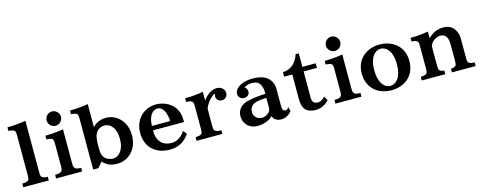

<svg xmlns="http://www.w3.org/2000/svg" viewBox="-32 -1570 5879 2353"><g transform="rotate(-15 2907.0 -393.5)"><path d="M290 -130.9Q290 -97.2 293.7 -82.3Q297.4 -67.4 311 -60.1Q322.3 -53.7 338.9 -50.3Q355.5 -46.9 377.9 -46.9V0H54.2V-46.9Q78.6 -46.9 95.7 -50.3Q112.8 -53.7 124 -60.1Q137.7 -67.4 141.4 -82.3Q145 -97.2 145 -130.9V-628.9Q145 -662.6 141.4 -677.5Q137.7 -692.4 124 -700.2Q112.8 -706.1 96.2 -709.5Q79.6 -712.9 57.1 -712.9V-759.8Q92.3 -759.8 132.1 -762.2Q171.9 -764.6 212.4 -769Q252.9 -773.4 290 -779.8Z M632.8 -807.1Q658.2 -807.1 678.7 -794.7Q699.2 -782.2 711.7 -761.7Q724.1 -741.2 724.1 -715.8Q724.1 -690.9 711.7 -670.2Q699.2 -649.4 678.7 -637.2Q658.2 -625 632.8 -625Q607.9 -625 587.4 -637.2Q566.9 -649.4 554.4 -670.2Q542 -690.9 542 -715.8Q542 -741.2 554.4 -761.7Q566.9 -782.2 587.4 -794.7Q607.9 -807.1 632.8 -807.1ZM708 -133.8Q708 -111.3 709.7 -97.9Q711.4 -84.5 715.8 -76.4Q720.2 -68.4 728 -62Q738.3 -53.7 755.9 -50.3Q773.4 -46.9 801.8 -46.9V0H470.7V-46.9Q501.5 -46.9 519.3 -50.3Q537.1 -53.7 547.9 -62Q556.2 -68.4 560.3 -76.4Q564.5 -84.5 566.2 -97.9Q567.9 -111.3 567.9 -133.8V-409.2Q567.9 -442.9 564.2 -457.8Q560.5 -472.7 547.9 -480Q536.6 -486.8 520.3 -490Q503.9 -493.2 480 -493.2V-540Q515.6 -540 554.7 -542.2Q593.8 -544.4 633.1 -549.1Q672.4 -553.7 708 -560.1Z M1081.1 -485.8Q1108.4 -519 1151.9 -539.6Q1195.3 -560.1 1252.9 -560.1Q1300.8 -560.1 1345.7 -541Q1390.6 -522 1427 -484.9Q1463.4 -447.8 1484.6 -394Q1505.9 -340.3 1505.9 -271Q1505.9 -201.7 1484.1 -147.5Q1462.4 -93.3 1425.5 -55.9Q1388.7 -18.6 1341.8 0.7Q1294.9 20 1244.1 20Q1195.8 20 1162.4 10Q1128.9 0 1105.5 -17.3Q1082 -34.7 1063 -56.2L1003.9 12.2H938V-628.9Q938 -662.6 934.3 -677.5Q930.7 -692.4 917 -700.2Q905.8 -706.1 889.2 -709.5Q872.6 -712.9 850.1 -712.9V-759.8Q886.2 -759.8 926.3 -762.2Q966.3 -764.6 1006.3 -769Q1046.4 -773.4 1081.1 -779.8ZM1209 -474.1Q1186 -474.1 1163.3 -465.8Q1140.6 -457.5 1121.8 -440.2Q1103 -422.9 1091.3 -395Q1083 -375.5 1077.6 -341.6Q1072.3 -307.6 1072.3 -251Q1072.3 -221.2 1074.2 -191.4Q1076.2 -161.6 1081.1 -143.1Q1089.4 -114.3 1109.1 -94.2Q1128.9 -74.2 1155.8 -64.2Q1182.6 -54.2 1210.9 -54.2Q1236.8 -54.2 1262 -67.1Q1287.1 -80.1 1307.4 -106.4Q1327.6 -132.8 1339.8 -172.9Q1352.1 -212.9 1352.1 -267.1Q1352.1 -321.3 1339.8 -360.6Q1327.6 -399.9 1306.9 -425Q1286.1 -450.2 1260.7 -462.2Q1235.4 -474.1 1209 -474.1Z M1887.2 -560.1Q1913.6 -560.1 1944.1 -554.4Q1974.6 -548.8 2005.6 -536.1Q2036.6 -523.4 2064.9 -502.4Q2093.3 -481.4 2115.7 -451.2Q2138.2 -420.9 2151.1 -380.1Q2164.1 -339.4 2164.1 -286.1V-262.2H1770V-255.9Q1770 -185.5 1793.7 -141.1Q1817.4 -96.7 1858.2 -75.4Q1898.9 -54.2 1950.2 -54.2Q1990.2 -54.2 2023.4 -69.1Q2056.6 -84 2081.8 -108.4Q2106.9 -132.8 2123 -160.2L2160.2 -116.2Q2143.6 -89.4 2120.8 -64.9Q2098.1 -40.5 2067.9 -21.5Q2037.6 -2.4 1998.8 8.8Q1960 20 1911.1 20Q1845.2 20 1790 0.5Q1734.9 -19 1694.3 -56.6Q1653.8 -94.2 1631.8 -147.9Q1609.9 -201.7 1609.9 -270Q1609.9 -335.9 1631.3 -389.4Q1652.8 -442.9 1690.7 -481Q1728.5 -519 1779.1 -539.6Q1829.6 -560.1 1887.2 -560.1ZM1891.1 -506.8Q1870.1 -506.8 1849.6 -496.6Q1829.1 -486.3 1812 -464.1Q1794.9 -441.9 1783.9 -405.8Q1772.9 -369.6 1771 -317.9H2002.9Q2002.9 -340.3 1999 -364.5Q1995.1 -388.7 1988.5 -410.6Q1981.9 -432.6 1973.1 -448.2Q1960.4 -472.2 1940.2 -489.5Q1919.9 -506.8 1891.1 -506.8Z M2482.4 -449.2Q2499.5 -474.6 2517.8 -492.9Q2536.1 -511.2 2553.2 -523.9Q2574.2 -539.6 2601.1 -549.8Q2627.9 -560.1 2657.2 -560.1Q2687.5 -560.1 2709.7 -547.9Q2731.9 -535.6 2744.1 -516.1Q2756.3 -496.6 2756.3 -474.1Q2756.3 -452.1 2746.3 -435.3Q2736.3 -418.5 2720 -408.7Q2703.6 -398.9 2685.1 -398.9Q2660.6 -398.9 2644.3 -408.9Q2627.9 -418.9 2619.9 -434.6Q2611.8 -450.2 2612.3 -467.5Q2612.8 -484.9 2622.1 -500Q2611.8 -499.5 2598.4 -491Q2585 -482.4 2572.3 -470.9Q2559.6 -459.5 2550.3 -449.2Q2530.3 -426.8 2513.7 -401.9Q2497.1 -377 2485.4 -345.2V-130.9Q2485.4 -97.2 2489 -82.3Q2492.7 -67.4 2505.4 -60.1Q2516.6 -53.2 2534.2 -50Q2551.8 -46.9 2580.1 -46.9V0H2252.4V-46.9Q2276.9 -46.9 2293.5 -50.3Q2310.1 -53.7 2321.3 -60.1Q2335 -67.4 2338.6 -82.3Q2342.3 -97.2 2342.3 -130.9V-409.2Q2342.3 -442.9 2338.6 -457.8Q2335 -472.7 2321.3 -480Q2310.1 -485.8 2293.5 -489.5Q2276.9 -493.2 2252.4 -493.2V-540Q2288.6 -540 2328.4 -542.2Q2368.2 -544.4 2407.7 -549.1Q2447.3 -553.7 2482.4 -560.1Z M3113.3 -560.1Q3168.5 -560.1 3214.4 -548.3Q3260.3 -536.6 3293 -511.2Q3326.2 -485.8 3344.7 -447Q3363.3 -408.2 3363.3 -356V-147Q3363.3 -119.1 3367.9 -104.5Q3372.6 -89.8 3381.3 -84.5Q3390.1 -79.1 3401.9 -79.1Q3414.1 -79.1 3425.8 -86.7Q3437.5 -94.2 3445.3 -107.9L3460 -57.1Q3446.3 -35.2 3424.8 -19Q3403.3 -2.9 3377.9 6.1Q3352.5 15.1 3326.2 15.1Q3296.9 15.1 3274.2 5.6Q3251.5 -3.9 3237.1 -19.8Q3222.7 -35.6 3217.3 -54.2Q3194.3 -29.3 3161.6 -13.2Q3128.9 2.9 3092.8 10.5Q3056.6 18.1 3022.9 18.1Q2987.8 18.1 2956.5 6.3Q2925.3 -5.4 2901.4 -27.3Q2877.4 -49.3 2863.8 -80.1Q2850.1 -110.8 2850.1 -148.9Q2850.1 -191.9 2868.7 -227.1Q2887.2 -262.2 2929.2 -287.1Q2947.8 -298.3 2977.1 -306.9Q3006.3 -315.4 3040.5 -321.3Q3074.7 -327.1 3108.9 -330.8Q3143.1 -334.5 3171.9 -335.9L3216.3 -337.9V-353Q3216.3 -390.6 3208.7 -419.2Q3201.2 -447.8 3187 -467.8Q3158.7 -508.8 3092.3 -508.8Q3057.6 -508.8 3032.5 -500.5Q3007.3 -492.2 2989.3 -478Q3004.4 -473.1 3013.7 -455.3Q3022.9 -437.5 3022.9 -418.9Q3022.9 -392.6 3003.9 -374.3Q2984.9 -356 2950.2 -356Q2931.6 -356 2915.5 -365.7Q2899.4 -375.5 2889.6 -390.6Q2879.9 -405.8 2879.9 -421.9Q2879.9 -449.7 2892.3 -469.5Q2904.8 -489.3 2924.3 -505.9Q2940.4 -519.5 2967.5 -532Q2994.6 -544.4 3031.7 -552.2Q3068.8 -560.1 3113.3 -560.1ZM3179.2 -285.2Q3157.2 -284.2 3132.1 -281Q3106.9 -277.8 3084.5 -272Q3062 -266.1 3047.9 -256.8Q3024.9 -241.7 3012 -219.2Q2999 -196.8 2999 -166Q2999 -134.3 3013.2 -111.6Q3027.3 -88.9 3050 -76.9Q3072.8 -64.9 3097.2 -64.9Q3119.1 -64.9 3139.9 -71.8Q3160.6 -78.6 3177.7 -91.1Q3194.8 -103.5 3204.8 -120.8Q3214.8 -138.2 3214.8 -159.2V-287.1Z M3699.2 -711.9H3740.2V-540H3909.2V-481.9H3740.2V-157.2Q3740.2 -126 3745.4 -110.8Q3750.5 -95.7 3761.2 -85.9Q3771.5 -76.7 3785.9 -72.8Q3800.3 -68.8 3812 -68.8Q3835.4 -68.8 3860.1 -83Q3884.8 -97.2 3902.3 -119.1L3933.1 -65.9Q3899.4 -29.3 3856.9 -8.1Q3814.5 13.2 3761.2 13.2Q3720.7 13.2 3688.5 1.5Q3656.2 -10.3 3639.2 -28.8Q3615.2 -54.7 3605.7 -87.4Q3596.2 -120.1 3596.2 -168.9V-481.9H3493.2V-540Q3538.1 -540.5 3572.8 -555.9Q3607.4 -571.3 3632.8 -596.7Q3658.2 -622.1 3674.6 -652.1Q3690.9 -682.1 3699.2 -711.9Z M4176.3 -807.1Q4201.7 -807.1 4222.2 -794.7Q4242.7 -782.2 4255.1 -761.7Q4267.6 -741.2 4267.6 -715.8Q4267.6 -690.9 4255.1 -670.2Q4242.7 -649.4 4222.2 -637.2Q4201.7 -625 4176.3 -625Q4151.4 -625 4130.9 -637.2Q4110.4 -649.4 4097.9 -670.2Q4085.4 -690.9 4085.4 -715.8Q4085.4 -741.2 4097.9 -761.7Q4110.4 -782.2 4130.9 -794.7Q4151.4 -807.1 4176.3 -807.1ZM4251.5 -133.8Q4251.5 -111.3 4253.2 -97.9Q4254.9 -84.5 4259.3 -76.4Q4263.7 -68.4 4271.5 -62Q4281.7 -53.7 4299.3 -50.3Q4316.9 -46.9 4345.2 -46.9V0H4014.2V-46.9Q4044.9 -46.9 4062.7 -50.3Q4080.6 -53.7 4091.3 -62Q4099.6 -68.4 4103.8 -76.4Q4107.9 -84.5 4109.6 -97.9Q4111.3 -111.3 4111.3 -133.8V-409.2Q4111.3 -442.9 4107.7 -457.8Q4104 -472.7 4091.3 -480Q4080.1 -486.8 4063.7 -490Q4047.4 -493.2 4023.4 -493.2V-540Q4059.1 -540 4098.1 -542.2Q4137.2 -544.4 4176.5 -549.1Q4215.8 -553.7 4251.5 -560.1Z M4723.6 -560.1Q4787.1 -560.1 4841.8 -540.5Q4896.5 -521 4937.7 -483.9Q4979 -446.8 5002.2 -393.3Q5025.4 -339.8 5025.4 -272Q5025.4 -201.7 5002.2 -147.5Q4979 -93.3 4937.7 -55.9Q4896.5 -18.6 4841.8 0.7Q4787.1 20 4723.6 20Q4660.2 20 4605.2 0.7Q4550.3 -18.6 4509 -55.9Q4467.8 -93.3 4444.6 -147.5Q4421.4 -201.7 4421.4 -272Q4421.4 -339.8 4444.6 -393.3Q4467.8 -446.8 4509 -483.9Q4550.3 -521 4605.2 -540.5Q4660.2 -560.1 4723.6 -560.1ZM4723.6 -506.8Q4696.8 -506.8 4670.9 -492.9Q4645 -479 4624.5 -450.7Q4604 -422.4 4591.8 -378.2Q4579.6 -334 4579.6 -272.9Q4579.6 -210.9 4591.8 -166Q4604 -121.1 4624.5 -92Q4645 -63 4670.9 -49.1Q4696.8 -35.2 4723.6 -35.2Q4750.5 -35.2 4776.1 -49.1Q4801.8 -63 4822.5 -92Q4843.3 -121.1 4855.5 -166Q4867.7 -210.9 4867.7 -272.9Q4867.7 -334 4855.5 -378.2Q4843.3 -422.4 4822.5 -450.7Q4801.8 -479 4776.1 -492.9Q4750.5 -506.8 4723.6 -506.8Z M5337.9 -475.1Q5360.8 -499 5389.2 -518.3Q5417.5 -537.6 5452.9 -548.8Q5488.3 -560.1 5532.7 -560.1Q5553.7 -560.1 5576.4 -555.2Q5599.1 -550.3 5620.1 -539.1Q5641.1 -527.8 5657.7 -508.8Q5677.7 -485.8 5691.7 -450Q5705.6 -414.1 5705.6 -358.9V-130.9Q5705.6 -97.2 5709.2 -82.3Q5712.9 -67.4 5725.6 -60.1Q5747.1 -46.9 5793.9 -46.9V0H5492.7V-46.9Q5512.7 -46.9 5523.7 -50Q5534.7 -53.2 5545.9 -60.1Q5558.6 -67.4 5562.3 -82.3Q5565.9 -97.2 5565.9 -130.9V-332Q5565.9 -378.4 5557.4 -405.8Q5548.8 -433.1 5534.7 -446.8Q5519.5 -461.9 5502.9 -467Q5486.3 -472.2 5470.7 -472.2Q5445.3 -472.2 5418.5 -460Q5391.6 -447.8 5369.9 -426Q5348.1 -404.3 5337.9 -375V-130.9Q5337.9 -97.2 5341.6 -82.3Q5345.2 -67.4 5357.9 -60.1Q5369.1 -53.2 5379.6 -50Q5390.1 -46.9 5408.7 -46.9V0H5109.9V-46.9Q5156.2 -46.9 5177.7 -60.1Q5190.4 -67.4 5194.1 -82.3Q5197.8 -97.2 5197.8 -130.9V-409.2Q5197.8 -442.9 5194.1 -457.8Q5190.4 -472.7 5177.7 -480Q5155.3 -493.2 5112.8 -493.2V-540Q5147 -540 5186 -542.2Q5225.1 -544.4 5264.4 -549.1Q5303.7 -553.7 5337.9 -560.1Z"/></g></svg>

Font: BIZ UDPMincho
Style: Bold
Weight: 700
Designer: TypeBank Co., Ltd.
Foundry: Morisawa Inc.
Version: Version 1.06